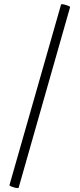

<svg xmlns="http://www.w3.org/2000/svg" viewBox="-20 -752 388 937"><path d="M71 164Q70 167 58.5 165Q47 163 36.5 158.5Q26 154 26 152L278 -730Q280 -733 291 -730.5Q302 -728 312.5 -724Q323 -720 322 -717Z"/></svg>

Font: Cormorant Light SemiBold
Style: Regular
Weight: 600
Version: Version 4.000